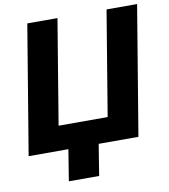

<svg xmlns="http://www.w3.org/2000/svg" viewBox="-96 -808 941 1066"><g transform="rotate(-10 374.5 -275.5)"><path d="M9.6 0 130.3 -727.3H300.4L202.8 -137.8H479.4L577.1 -727.3H749.3L628.6 0H404.5L376.1 176.1H205.3L233.7 0Z"/></g></svg>

Font: Inter P Extra Bold
Style: Italic
Weight: 800
Italic angle: 9.39999°
Designer: Rasmus Andersson
Foundry: rsms
Version: Version 3.018;git-588b23468